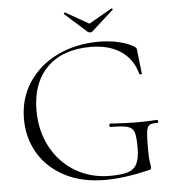

<svg xmlns="http://www.w3.org/2000/svg" viewBox="-55 -837 823 900"><g transform="rotate(-5 356.5 -387.0)"><path d="M49 -305Q49 -402 98.5 -477Q148 -552 234.5 -594Q321 -636 430 -636Q479 -636 522.5 -626Q566 -616 595 -598Q602 -593 603.5 -589.5Q605 -586 605.5 -581.5Q606 -577 606 -575L618 -470Q618 -467 612.5 -466.5Q607 -466 606 -469Q587 -540 531 -577.5Q475 -615 389 -615Q257 -615 184 -542Q111 -469 111 -340Q111 -244 152 -167.5Q193 -91 265.5 -48Q338 -5 428 -5Q482 -5 511.5 -14Q541 -23 554.5 -49Q568 -75 568 -126Q568 -178 561 -198.5Q554 -219 531 -226Q508 -233 451 -233Q445 -233 445 -241Q445 -244 446.5 -246.5Q448 -249 450 -249Q527 -244 574 -244Q619 -244 670 -247Q672 -247 673.5 -244.5Q675 -242 675 -240Q675 -233 670 -233Q644 -234 633 -226.5Q622 -219 619 -196Q616 -173 616 -116Q616 -71 619.5 -52Q623 -33 623 -28Q623 -22 621 -20Q619 -18 612 -16Q495 12 404 12Q295 12 214.5 -30Q134 -72 91.5 -144Q49 -216 49 -305ZM278 -780Q278 -782 280.5 -784.5Q283 -787 285 -786L394 -724L502 -786H503Q506 -786 508 -783Q510 -780 507 -779L405 -687Q401 -683 394 -683Q386 -683 382 -687L279 -779Q279 -779 278.5 -779.5Q278 -780 278 -780Z"/></g></svg>

Font: Cormorant SC Light
Style: Regular
Weight: 300
Designer: Christian Thalmann (Catharsis Fonts)
Foundry: Catharsis Fonts
Version: Version 4.000